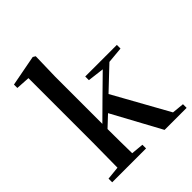

<svg xmlns="http://www.w3.org/2000/svg" viewBox="-223 -946 1078 1078"><g transform="rotate(-45 316.0 -406.5)"><path d="M351 -498 449 -486 334 -373 231 -271V-647L235 -804L220 -813L36 -778V-751L119 -746V-232L117 -37L38 -29V0H307V-29L233 -36C232 -91 231 -172 231 -230L296 -291L454 0H629V-29L557 -36L374 -365L505 -489L602 -498V-527H351Z"/></g></svg>

Font: Noto Serif JP SemiBold
Style: Regular
Weight: 600
Designer: Ryoko NISHIZUKA 西塚涼子 (kana & ideographs); Frank Grießhammer (Latin, Greek & Cyrillic); Wenlong ZHANG 张文龙 (bopomofo); San
Foundry: Adobe
Version: Version 2.001;hotconv 1.1.0;makeotfexe 2.6.0